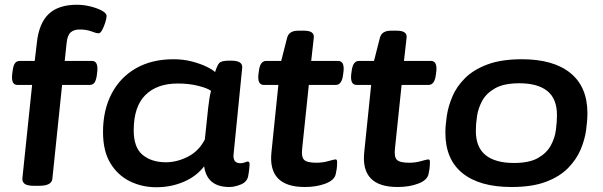

<svg xmlns="http://www.w3.org/2000/svg" viewBox="-20 -779 2536 807"><path d="M125 2Q94 2 83.5 -6.5Q73 -15 74 -29L115 -422H53Q27 -422 31 -465L33 -481Q36 -504 43 -513.5Q50 -523 64 -523H126L135 -600Q144 -682 185 -720.5Q226 -759 303 -759Q333 -759 362 -751.5Q391 -744 409.5 -733.5Q428 -723 428 -712Q428 -702 422.5 -684.5Q417 -667 409.5 -653Q402 -639 394 -639Q385 -639 364.5 -647Q344 -655 315 -655Q290 -655 276.5 -642.5Q263 -630 260 -598L252 -523H366Q393 -523 389 -480L387 -463Q384 -441 377 -431.5Q370 -422 356 -422H241L200 -27Q197 2 144 2Z M637 8Q577 8 526 -17Q475 -42 444 -93Q413 -144 413 -224Q413 -316 449 -385Q485 -454 551.5 -492Q618 -530 709 -530Q751 -530 787 -520.5Q823 -511 848.5 -498.5Q874 -486 884 -476Q893 -505 902 -514.5Q911 -524 943 -524H952Q1001 -524 998 -494L962 -133Q957 -93 990 -93Q1001 -93 1009.5 -96.5Q1018 -100 1021 -100Q1029 -100 1029 -89Q1029 -86 1028 -73.5Q1027 -61 1023 -38Q1018 -14 992 -3.5Q966 7 944 7Q850 7 838 -80Q806 -38 752.5 -15Q699 8 637 8ZM677 -97Q724 -97 770 -120.5Q816 -144 841 -193L855 -326Q860 -372 867 -397Q853 -408 814 -418Q775 -428 727 -428Q640 -428 591 -379.5Q542 -331 542 -231Q542 -159 579.5 -128Q617 -97 677 -97Z M1261 7Q1105 7 1121 -140L1150 -422H1089Q1062 -422 1066 -465L1068 -480Q1073 -523 1099 -523H1162L1187 -621Q1195 -650 1233 -650H1258Q1302 -650 1299 -621L1288 -523H1401Q1428 -523 1424 -480L1422 -465Q1417 -422 1391 -422H1278L1250 -154Q1246 -119 1258.5 -107Q1271 -95 1310 -95Q1336 -95 1360.5 -102Q1385 -109 1390 -109Q1397 -109 1397 -99Q1397 -95 1396.5 -82Q1396 -69 1391 -47Q1386 -22 1348.5 -7.5Q1311 7 1261 7Z M1651 7Q1495 7 1511 -140L1540 -422H1479Q1452 -422 1456 -465L1458 -480Q1463 -523 1489 -523H1552L1577 -621Q1585 -650 1623 -650H1648Q1692 -650 1689 -621L1678 -523H1791Q1818 -523 1814 -480L1812 -465Q1807 -422 1781 -422H1668L1640 -154Q1636 -119 1648.5 -107Q1661 -95 1700 -95Q1726 -95 1750.5 -102Q1775 -109 1780 -109Q1787 -109 1787 -99Q1787 -95 1786.5 -82Q1786 -69 1781 -47Q1776 -22 1738.5 -7.5Q1701 7 1651 7Z M2130 7Q1996 7 1924 -51Q1852 -109 1852 -221Q1852 -252 1858 -292Q1864 -332 1881.5 -373.5Q1899 -415 1934.5 -450.5Q1970 -486 2028.5 -508Q2087 -530 2174 -530Q2306 -530 2377.5 -472Q2449 -414 2449 -303Q2449 -273 2443.5 -232.5Q2438 -192 2420.5 -150.5Q2403 -109 2368 -73Q2333 -37 2275 -15Q2217 7 2130 7ZM2140 -94Q2204 -94 2240.5 -114.5Q2277 -135 2294.5 -166.5Q2312 -198 2316.5 -232.5Q2321 -267 2321 -295Q2321 -364 2280.5 -396.5Q2240 -429 2163 -429Q2099 -429 2062 -408.5Q2025 -388 2007.5 -356.5Q1990 -325 1985 -291Q1980 -257 1980 -229Q1980 -160 2021 -127Q2062 -94 2140 -94Z"/></svg>

Font: Asap Expanded Expanded SemiBold
Style: Italic
Weight: 600
Width: 7
Italic angle: -6°
Designer: Pablo Cosgaya
Foundry: Omnibus-Type
Version: Version 3.001; ttfautohint (v1.8.4.7-5d5b)